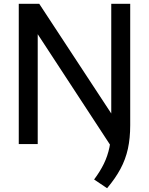

<svg xmlns="http://www.w3.org/2000/svg" viewBox="-20 -760 786 1013"><path d="M578.5 31 156.5 -614H179V0H79V-740H187L600 -111ZM545 233 476.5 187Q508 145 528 104Q548 63 557.5 17Q567 -29 567 -86V-740H667V-99Q667 -31 654.8 25Q642.5 81 615.5 131.2Q588.5 181.5 545 233Z"/></svg>

Font: Encode Sans Condensed Thin Medium
Style: Regular
Weight: 500
Version: Version 3.002